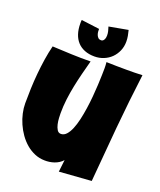

<svg xmlns="http://www.w3.org/2000/svg" viewBox="-165 -1011 940 1126"><g transform="rotate(20 305.5 -448.5)"><path d="M606.9 -687.5Q585 -515.6 569.3 -345.5Q553.7 -175.3 539.6 -2.9L339.4 11.7L348.1 -63.5Q338.4 -52.2 325.4 -43.9Q312.5 -35.6 297.9 -30.5Q283.2 -25.4 267.6 -23.2Q252 -21 237.8 -21.5Q204.6 -22 175.3 -34.4Q146 -46.9 121.6 -67.6Q97.2 -88.4 77.6 -116Q58.1 -143.6 44.7 -174.1Q31.2 -204.6 24.2 -236.3Q17.1 -268.1 17.1 -297.9Q17.1 -341.8 18.8 -388.9Q20.5 -436 24.9 -483.4Q29.3 -530.8 36.4 -577.1Q43.5 -623.5 54.2 -666Q113.8 -663.1 173.8 -660.6Q233.9 -658.2 293.5 -659.2Q282.2 -616.7 271.2 -574Q260.3 -531.2 251.5 -488Q242.7 -444.8 237.3 -401.4Q231.9 -357.9 231.9 -313.5Q231.9 -303.2 232.9 -284.2Q233.9 -265.1 238 -246.6Q242.2 -228 250.7 -214.1Q259.3 -200.2 274.9 -200.2Q293.5 -200.2 308.1 -216.1Q322.8 -231.9 334 -258.8Q345.2 -285.6 353.3 -320.8Q361.3 -356 366.9 -394.3Q372.6 -432.6 376 -471.7Q379.4 -510.7 381.1 -545.2Q382.8 -579.6 383.5 -606.9Q384.3 -634.3 384.3 -649.4Q384.3 -659.2 383.8 -668.5Q383.3 -677.7 382.3 -687.5Q414.1 -686.5 445.3 -686Q476.6 -685.5 508.3 -685.5Q532.7 -685.5 557.4 -685.8Q582 -686 606.9 -687.5ZM450.7 -839.8Q450.7 -808.6 439.2 -782Q427.7 -755.4 408 -735.8Q388.2 -716.3 361.3 -705.3Q334.5 -694.3 304.2 -694.3Q269 -694.3 242.2 -705.1Q215.3 -715.8 197.3 -735.6Q179.2 -755.4 169.9 -783.7Q160.6 -812 160.6 -847.7Q160.6 -853 160.6 -858.9Q160.6 -864.7 161.6 -870.1L274.9 -855.5Q274.4 -847.7 275.4 -837.6Q276.4 -827.6 280 -818.6Q283.7 -809.6 290.3 -803.2Q296.9 -796.9 308.1 -796.9Q314.9 -796.9 319.6 -800.5Q324.2 -804.2 327.1 -810.1Q330.1 -815.9 331.3 -822.5Q332.5 -829.1 332.5 -835Q332.5 -849.1 329.3 -861.8Q326.2 -874.5 321.8 -887.7L439.9 -909.2Q444.3 -893.1 447.5 -875.2Q450.7 -857.4 450.7 -839.8Z"/></g></svg>

Font: Luckiest Guy RUS-BEL-UKR
Style: Regular
Weight: 400
Designer: Astigmatic (AOETI)
Foundry: Astigmatic (AOETI)
Version: Version 1.00 March 11, 2019, initial release